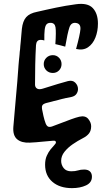

<svg xmlns="http://www.w3.org/2000/svg" viewBox="-20 -725 526 992"><path d="M352 247Q288.5 247 250.8 214.5Q213 182 213 126Q213 99.5 221.5 80.2Q230 61 241 47.2Q252 33.5 260.5 24.8Q269 16 269 11Q269 0.5 255 2Q230.5 3.5 198.8 7Q167 10.5 134 12Q91.5 14 68.5 -5.5Q45.5 -25 49 -70Q55 -146.5 62.5 -225.2Q70 -304 75 -378Q75 -378 75.2 -382Q75.5 -386 76 -391.8Q76.5 -397.5 77 -403Q77.5 -409.5 78.2 -416.5Q79 -423.5 79.5 -428.2Q80 -433 80 -433Q81 -440.5 81.2 -445.5Q81.5 -450.5 82 -457Q83 -464.5 83.8 -471Q84.5 -477.5 85 -488Q86 -496.5 87 -507.8Q88 -519 88 -519Q89.5 -535.5 90.5 -548.2Q91.5 -561 93 -576Q97.5 -616 115.2 -636.2Q133 -656.5 172 -664Q196.5 -669.5 220.8 -675Q245 -680.5 269.5 -685.5Q294 -690.5 319.5 -695Q345 -699.5 372 -703Q433 -711.5 459.5 -683.2Q486 -655 486 -603Q486 -564 473 -531Q460 -498 434.8 -480.8Q409.5 -463.5 373 -472Q393.5 -546.5 395.5 -574Q397.5 -601.5 375 -606Q348 -611.5 338.5 -583Q329 -554.5 317 -484Q303.5 -488 292 -490.8Q280.5 -493.5 266 -497Q270.5 -561.5 266.8 -584.2Q263 -607 241 -607Q227 -607 220 -598.8Q213 -590.5 210.8 -570.5Q208.5 -550.5 209 -516Q204.5 -517.5 200 -518.2Q195.5 -519 191 -519Q178.5 -519 172.8 -512Q167 -505 166 -492Q163 -441 162 -389.2Q161 -337.5 161 -288Q161 -274 171.2 -267.5Q181.5 -261 201 -267Q246 -281.5 280 -291.5Q314 -301.5 331 -306Q355 -312 369 -297.8Q383 -283.5 383 -265Q383 -251.5 375 -239.8Q367 -228 349 -224Q347 -223.5 344.8 -223Q342.5 -222.5 340 -222Q338 -221.5 333.8 -220.8Q329.5 -220 325 -219Q321.5 -218.5 317.8 -217.8Q314 -217 311 -216Q308 -215.5 303.8 -214.5Q299.5 -213.5 294 -212Q292 -211.5 288.2 -210.5Q284.5 -209.5 280.2 -208.2Q276 -207 272 -206Q268.5 -205 264.8 -204.2Q261 -203.5 256.8 -202.5Q252.5 -201.5 248 -200Q243 -198.5 236 -197Q229 -195.5 220 -193Q203.5 -188.5 199.2 -181.2Q195 -174 197 -162Q199.5 -148 204.5 -125.8Q209.5 -103.5 216 -87Q221.5 -73.5 229.5 -70.5Q237.5 -67.5 250 -72Q271 -79.5 297.2 -89.8Q323.5 -100 348.2 -109Q373 -118 390 -122Q421 -129 436 -110.5Q451 -92 451 -73Q451 -50 440 -35.8Q429 -21.5 408 -11Q381.5 2.5 355.8 20.2Q330 38 313 59.5Q296 81 296 106Q296 127 309 143.5Q322 160 348 160Q369 160 382.8 155.5Q396.5 151 415 151Q434.5 151 444.8 160.8Q455 170.5 455 188Q455 218.5 424.5 232.8Q394 247 352 247ZM253 -348Q233 -348 219.5 -361.2Q206 -374.5 206 -394Q206 -413 219.5 -426.5Q233 -440 253 -440Q272 -440 285 -426.5Q298 -413 298 -394Q298 -374.5 285 -361.2Q272 -348 253 -348ZM275 -653Q275 -659 280.8 -664.2Q286.5 -669.5 297 -670Q305.5 -671 313.2 -668Q321 -665 321 -658Q321 -656 321 -652Q321 -648 321 -645Q321 -637 314.5 -632Q308 -627 299 -626Q291 -625.5 283.5 -628.8Q276 -632 275 -641Q275 -644 275 -647Q275 -650 275 -653ZM152 -588 147 -548Q134.5 -549.5 128.5 -555Q122.5 -560.5 123 -571Q124 -583 132.5 -585.5Q141 -588 152 -588Z"/></svg>

Font: Kablammo
Style: Regular
Weight: 400
Designer: Travis Kochel, Lizy Gershenzon, Daria Petrova, Ethan Cohen
Foundry: Vectro Type Foundry
Version: Version 1.002